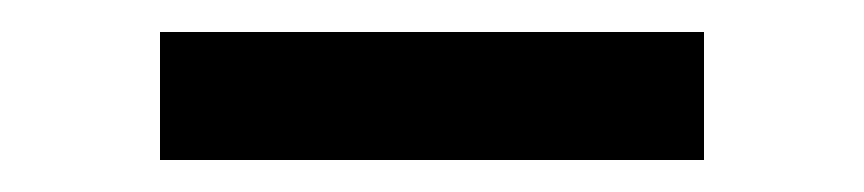

<svg xmlns="http://www.w3.org/2000/svg" viewBox="-20 -680 540 120"><path d="M80 -660H420V-580H80Z"/></svg>

Font: Madhuban Bold
Style: Regular
Weight: 700
Designer: jaikishan Patel
Foundry: MagicType
Version: Version 1.000